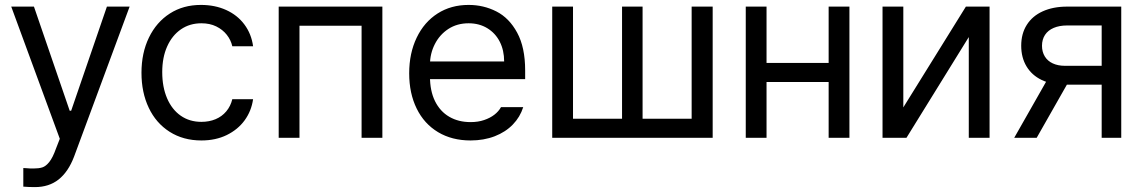

<svg xmlns="http://www.w3.org/2000/svg" viewBox="-20 -557 4619 776"><path d="M74.2 197.3C88.5 198.6 104.2 199.2 121.1 199.2C158.9 199.2 190.8 189 216.8 168.5C242.8 147.9 263.7 117.2 279.3 76.2L503.9 -530.3H412.1L267.6 -109.4H261.7L117.2 -530.3H25.4L221.7 3.9L206.1 43.9C197.6 68 188.6 85.9 179.2 97.7C169.8 109.4 160.3 116.7 150.9 119.6C141.4 122.6 129.6 124 115.2 124C103.5 124 95.1 123.7 89.8 123L74.2 122.1Z M665.5 -24.4C702.3 -1 745.1 10.7 793.9 10.7C832.4 10.7 866.5 3.4 896.5 -11.2C926.4 -25.9 950.5 -45.7 968.8 -70.8C987 -95.9 998.4 -124.3 1002.9 -156.2H918.9C914.4 -137.4 906.2 -120.9 894.5 -106.9C882.8 -92.9 868.3 -82.4 851.1 -75.2C833.8 -68 814.8 -64.5 793.9 -64.5C762 -64.5 734.2 -72.8 710.4 -89.4C686.7 -106 668.3 -129.4 655.3 -159.7C642.3 -189.9 635.7 -225.3 635.7 -265.6C635.7 -305.3 642.4 -340 655.8 -369.6C669.1 -399.3 687.7 -422.2 711.4 -438.5C735.2 -454.8 762.7 -462.9 793.9 -462.9C816.7 -462.9 836.8 -458.7 854 -450.2C871.3 -441.7 885.4 -430.5 896.5 -416.5C907.6 -402.5 915 -387 918.9 -370.1H1002.9C998.4 -403.3 986.7 -432.6 967.8 -458C948.9 -483.4 924.3 -502.9 894 -516.6C863.8 -530.3 829.8 -537.1 792 -537.1C744.5 -537.1 702.6 -525.6 666.5 -502.4C630.4 -479.3 602.2 -446.9 582 -405.3C561.8 -363.6 551.8 -316.1 551.8 -262.7C551.8 -210 561.5 -162.9 581.1 -121.6C600.6 -80.2 628.7 -47.9 665.5 -24.4Z M1106.4 -530.3V0H1190.4V-453.1H1441.4V0H1525.4V-530.3Z M1750.5 -22.9C1787.9 -0.5 1831.7 10.7 1881.8 10.7C1917.6 10.7 1950.2 5 1979.5 -6.3C2008.8 -17.7 2033.2 -33.5 2052.7 -53.7C2072.3 -73.9 2086.3 -97.3 2094.7 -124H2004.9C1998.4 -112.3 1989.4 -102.1 1978 -93.3C1966.6 -84.5 1952.8 -77.3 1936.5 -71.8C1920.2 -66.2 1902 -63.5 1881.8 -63.5C1849.3 -63.5 1820.6 -70.6 1795.9 -85C1771.2 -99.3 1752 -120.3 1738.3 -147.9C1724.6 -175.6 1717.8 -209 1717.8 -248V-295.9C1717.8 -325.2 1724.3 -352.7 1737.3 -378.4C1750.3 -404.1 1768.6 -424.6 1792 -439.9C1815.4 -455.2 1842.8 -462.9 1874 -462.9C1902.7 -462.9 1927.9 -456.2 1949.7 -442.9C1971.5 -429.5 1988.3 -411.3 2000 -388.2C2011.7 -365.1 2017.6 -338.5 2017.6 -308.6H1692.4V-237.3H2102.5V-272.5C2102.5 -334.3 2091.8 -385.1 2070.3 -424.8C2048.8 -464.5 2020.8 -493.2 1986.3 -510.7C1951.8 -528.3 1914.4 -537.1 1874 -537.1C1826.5 -537.1 1784.7 -525.6 1748.5 -502.4C1712.4 -479.3 1684.2 -446.8 1664.1 -404.8C1643.9 -362.8 1633.8 -314.8 1633.8 -260.7C1633.8 -206.7 1643.9 -159.2 1664.1 -118.2C1684.2 -77.1 1713.1 -45.4 1750.5 -22.9Z M2295.9 -530.3H2211.9V0H2860.4V-530.3H2775.4V-77.1H2577.1V-530.3H2494.1V-77.1H2295.9Z M3349.6 -225.6V-302.7H3057.6V-225.6ZM3078.1 0V-530.3H2994.1V0ZM3413.1 0V-530.3H3329.1V0Z M3883.8 -530.3 3630.9 -123V-530.3H3546.9V0H3643.6L3895.5 -407.2V0H3979.5V-530.3Z M4432.6 -454.1V0H4511.7V-530.3H4293C4255.2 -530.3 4222.3 -523.9 4194.3 -511.2C4166.3 -498.5 4144.9 -480.3 4129.9 -456.5C4114.9 -432.8 4107.4 -404.6 4107.4 -372.1C4107.4 -340.2 4114.6 -312.3 4128.9 -288.6C4143.2 -264.8 4163.6 -246.6 4189.9 -233.9C4216.3 -221.2 4247.7 -214.8 4284.2 -214.8H4454.1V-291H4284.2C4265.3 -291 4248.9 -294.3 4234.9 -300.8C4220.9 -307.3 4210.1 -316.7 4202.6 -329.1C4195.1 -341.5 4191.4 -355.8 4191.4 -372.1C4191.4 -389 4195.5 -403.6 4203.6 -416C4211.8 -428.4 4223.5 -437.8 4238.8 -444.3C4254.1 -450.8 4272.1 -454.1 4293 -454.1ZM4229.5 -264.6 4079.1 0H4169.9L4320.3 -264.6Z"/></svg>

Font: Pretendard Variable
Style: Regular
Weight: 400
Designer: Base glyphs from Inter by Rasmus Andersson; Hangeul glyphs from Noto Sans CJK(Source Han Sans) by Jang Soo-young and Kan
Foundry: Kil Hyung-jin
Version: Version 1.309;Glyphs 3.2 (3225)